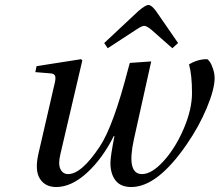

<svg xmlns="http://www.w3.org/2000/svg" viewBox="-20 -740 883 772"><path d="M399 -567 537 -696Q565 -720 577 -720Q589 -720 607 -696L696 -567L673 -546L588 -621Q569 -636 560 -636Q550 -636 528 -621L413 -546ZM122 -450 127 -474 306 -502 311 -497 223 -121Q213 -80 223 -60Q233 -40 254 -40Q308 -40 382 -152Q436 -234 495 -462Q500 -479 502 -487L588 -493L518 -178Q488 -40 551 -40Q590 -40 637.5 -92Q685 -144 718.5 -222Q752 -300 752 -366Q752 -439 740 -481Q774 -502 812 -502Q816 -502 823.5 -491.5Q831 -481 837 -462Q843 -443 843 -424Q842 -379 811 -305Q780 -231 731 -160Q613 12 508 12Q465 12 444.5 -14.5Q424 -41 424 -85Q424 -110 440 -192L438 -194Q392 -102 329.5 -45Q267 12 206 12Q161 12 140 -22Q119 -56 135 -124L198 -397Q205 -423 202 -433.5Q199 -444 183 -445Z"/></svg>

Font: Lingua Franca
Style: Italic
Weight: 400
Italic angle: -13°
Version: Version 1.19